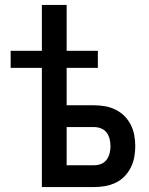

<svg xmlns="http://www.w3.org/2000/svg" viewBox="-20 -755 603 775"><path d="M149 0V-481H23V-550H149V-735H249V-550H375V-481H249V-330H361Q383 -330 405 -326Q427 -322 447 -312Q467 -302 482.5 -286.5Q498 -271 508 -251Q518 -231 522 -209Q526 -187 526 -165Q526 -143 522 -121Q518 -99 508 -79Q498 -59 482.5 -43Q467 -27 447 -17.5Q427 -8 405 -4Q383 0 361 0ZM361 -88Q375 -88 388.5 -93.5Q402 -99 410.5 -110.5Q419 -122 422.5 -136.5Q426 -151 426 -165Q426 -179 422.5 -193.5Q419 -208 410.5 -219.5Q402 -231 388.5 -236.5Q375 -242 361 -242H249V-88Z"/></svg>

Font: Iosevka Custom Semibold
Style: Regular
Weight: 600
Designer: Belleve Invis
Foundry: Belleve Invis
Version: Version 27.0.2; ttfautohint (v1.8.4)